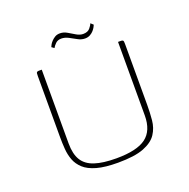

<svg xmlns="http://www.w3.org/2000/svg" viewBox="-108 -677 770 783"><g transform="rotate(-20 277.5 -285.5)"><path d="M467 -178Q467 -145 464 -112.5Q461 -80 444 -54Q427 -28 387.5 -12.5Q348 3 275 3Q219 3 183.5 -7Q148 -17 128.5 -35Q109 -53 100.5 -75.5Q92 -98 90 -124Q88 -150 88 -176V-440Q88 -448 88.5 -452.5Q89 -457 92 -458.5Q95 -460 100 -460H112V-140Q112 -94 128.5 -67Q145 -40 181 -28Q217 -16 275 -16Q364 -16 403.5 -45.5Q443 -75 443 -141V-460H454Q460 -460 463 -458.5Q466 -457 466.5 -452.5Q467 -448 467 -440ZM322 -519Q306 -519 291 -527.5Q276 -536 260.5 -544Q245 -552 230 -552Q214 -552 204.5 -542.5Q195 -533 191 -525L180 -533Q181 -536 184.5 -542.5Q188 -549 194.5 -556Q201 -563 210 -568.5Q219 -574 232 -574Q248 -574 263 -565Q278 -556 292.5 -547.5Q307 -539 321 -539Q341 -539 350.5 -550.5Q360 -562 363 -570L374 -560Q373 -557 369.5 -550.5Q366 -544 360 -537Q354 -530 344.5 -524.5Q335 -519 322 -519Z"/></g></svg>

Font: Genos Thin
Style: Regular
Weight: 100
Designer: Robert E. Leuschke
Foundry: Robert E. Leuschke
Version: Version 1.010